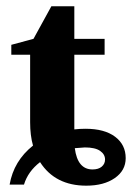

<svg xmlns="http://www.w3.org/2000/svg" viewBox="-20 -583 421 613"><path d="M217.3 -169.9Q234.9 -171.9 252.9 -171.9Q313.5 -171.9 347.4 -146.5Q381.3 -121.1 381.3 -78.1Q381.3 -38.6 346.4 -14.4Q311.5 9.8 255.4 9.8Q156.2 9.8 107.9 -65.4Q69.3 -35.6 56.6 6.3H10.7Q23.9 -69.3 85.4 -118.2Q76.2 -150.4 76.2 -192.9V-408.2H16.1V-439.9L86.9 -459L144 -563H217.3V-459H314V-408.2H217.3ZM315.4 -73.7Q315.4 -90.3 299.6 -101.3Q283.7 -112.3 251 -112.3L218.8 -109.9Q227.5 -42 275.4 -42Q294.4 -42 304.9 -51Q315.4 -60.1 315.4 -73.7Z"/></svg>

Font: Tinos
Style: Bold
Weight: 700
Designer: Steve Matteson
Foundry: Monotype Imaging Inc.
Version: Version 1.23